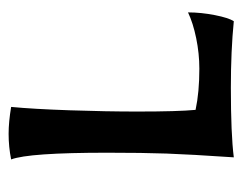

<svg xmlns="http://www.w3.org/2000/svg" viewBox="-80 -494 576 457"><g transform="rotate(-90 208.5 -265.0)"><path d="M74 -298Q74 -485 58 -527Q88 -533 119 -533Q147 -533 183 -527Q178 -475 175 -388Q172 -301 172 -227Q172 -129 176 -88Q218 -79 274 -79Q310 -79 346.5 -86.5Q383 -94 408 -106Q408 -75 401.5 -42Q395 -9 387 3Q317 -4 229 -4Q118 -4 63 3Q70 -101 72 -157Q74 -213 74 -298Z"/></g></svg>

Font: Mirza Medium
Style: Regular
Weight: 500
Designer: Arabic design by Kourosh Beigpour, Latin design by Eduardo Tunni, engineering by Lasse Fister
Version: Version 1.0010g